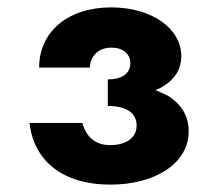

<svg xmlns="http://www.w3.org/2000/svg" viewBox="-20 -490 576 520"><path d="M279 10C401 10 491 -48 491 -134C491 -175 472 -208 434 -231C424 -236 413 -241 401 -246C409 -249 416 -252 423 -257C455 -277 471 -304 471 -338C471 -413 391 -470 281 -470C164 -470 86 -404 86 -307H223C225 -338 246 -361 282 -361C313 -361 333 -344 333 -319C333 -294 315 -275 272 -275V-203C324 -203 350 -183 350 -150C350 -117 322 -97 278 -97C239 -97 214 -118 203 -157H60C71 -56 148 10 279 10Z"/></svg>

Font: Jost
Style: Bold
Weight: 700
Version: Version 3.710